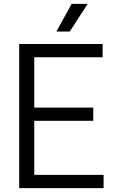

<svg xmlns="http://www.w3.org/2000/svg" viewBox="-20 -966 580 986"><path d="M78.5 0V-740H507V-672H156V-68H512V0ZM133 -345.5V-413.5H459V-345.5ZM269.5 -804 348 -946H430L338.5 -804Z"/></svg>

Font: Encode Sans SemiCondensed
Style: Regular
Weight: 400
Width: 4
Designer: Multiple Designers
Foundry: Impallari Type
Version: Version 3.002